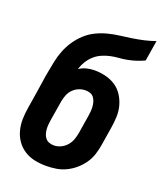

<svg xmlns="http://www.w3.org/2000/svg" viewBox="-138 -824 775 920"><g transform="rotate(20 250.0 -363.5)"><path d="M206 8Q176 8 147.5 2Q119 -4 95.5 -19Q72 -34 56 -56.5Q40 -79 32.5 -106.5Q25 -134 25.5 -164Q26 -194 31 -223L46 -317Q49 -335 51.5 -353.5Q54 -372 57 -390L62 -418Q67 -446 73 -475Q79 -504 90 -532Q101 -560 118.5 -586Q136 -612 159 -633Q182 -654 210 -667.5Q238 -681 267.5 -688.5Q297 -696 326 -699.5Q355 -703 384.5 -707.5Q414 -712 443 -718.5Q472 -725 500 -735L483 -630Q462 -620 441.5 -613.5Q421 -607 400 -603Q379 -599 358 -597.5Q337 -596 316 -591.5Q295 -587 274.5 -578Q254 -569 237.5 -554Q221 -539 209.5 -520Q198 -501 192 -480Q209 -492 229.5 -497Q250 -502 270 -502Q299 -502 327 -495Q355 -488 377.5 -473Q400 -458 415 -435Q430 -412 437.5 -385Q445 -358 444 -329Q443 -300 438 -270L423 -177Q419 -152 411 -127Q403 -102 387.5 -80Q372 -58 351.5 -40.5Q331 -23 307 -11.5Q283 0 257 4Q231 8 206 8ZM208 -97Q226 -97 243 -105Q260 -113 272.5 -127Q285 -141 291.5 -158.5Q298 -176 301 -194L316 -287Q318 -300 319 -312Q320 -324 319 -336Q318 -348 314.5 -359.5Q311 -371 304 -380Q297 -389 286 -393Q275 -397 262 -397Q245 -397 228.5 -390.5Q212 -384 199 -371Q186 -358 179.5 -341.5Q173 -325 170 -309L153 -206Q151 -194 150 -181.5Q149 -169 150 -157Q151 -145 154.5 -134Q158 -123 165.5 -114Q173 -105 184.5 -101Q196 -97 208 -97Z"/></g></svg>

Font: Iosevka SS18 Extrabold
Style: Italic
Weight: 800
Italic angle: -9°
Monospace: yes
Designer: Belleve Invis
Foundry: Belleve Invis
Version: Version 25.1.1; ttfautohint (v1.8.4)